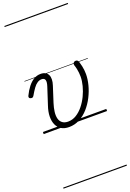

<svg xmlns="http://www.w3.org/2000/svg" viewBox="-286 -1115 1162 1719"><g transform="rotate(-20 295.0 -255.0)"><path d="M237 19Q193 19 163.5 1Q134 -17 119 -50Q104 -83 104.5 -128.5Q105 -174 124 -229L176 -389Q189 -429 182.5 -448.5Q176 -468 150 -468Q129 -468 109.5 -455.5Q90 -443 71.5 -417.5Q53 -392 31 -354Q26 -346 20.5 -342.5Q15 -339 3 -341Q-10 -344 -13 -352.5Q-16 -361 -11 -370Q10 -414 36 -447Q62 -480 92 -498Q122 -516 157 -516Q184 -516 202 -506Q220 -496 228.5 -478Q237 -460 236.5 -435Q236 -410 226 -380L178 -231Q165 -190 160.5 -153.5Q156 -117 163 -89.5Q170 -62 190.5 -46Q211 -30 245 -30Q287 -30 323.5 -52.5Q360 -75 390 -112Q420 -149 441.5 -193.5Q463 -238 475 -284.5Q487 -331 487 -371Q487 -390 485 -408.5Q483 -427 479 -446.5Q475 -466 468 -486Q466 -496 469 -503.5Q472 -511 478.5 -515Q485 -519 494 -519Q505 -519 511 -513Q517 -507 522 -490Q528 -471 532 -451.5Q536 -432 538 -413Q540 -394 540 -376Q540 -328 526 -273.5Q512 -219 485.5 -167Q459 -115 422 -73Q385 -31 338 -6Q291 19 237 19ZM0 510H604V520H0ZM0 -20H604V0H0ZM0 -505H604V-500H0ZM0 -1030H604V-1020H0Z"/></g></svg>

Font: Playwrite CO Guides
Style: Regular
Weight: 400
Designer: Veronika Burian, José Scaglione
Foundry: TypeTogether
Version: Version 1.003